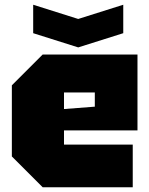

<svg xmlns="http://www.w3.org/2000/svg" viewBox="-20 -790 630 810"><path d="M30 -130V-430L160 -560H560V-240H250V-180H540V0H160ZM250 -330 380 -340V-400H250ZM500 -770V-650L310 -590L120 -650V-770L310 -710Z"/></svg>

Font: Tektur Black
Style: Regular
Weight: 900
Designer: Adam Jagosz
Foundry: Adam Jagosz
Version: Version 1.005;gftools[0.9.30]